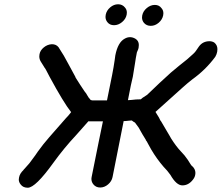

<svg xmlns="http://www.w3.org/2000/svg" viewBox="-20 -871 1038 899"><path d="M110 8Q88 8 77 -7Q68 -18 68 -30Q68 -35 69 -39Q72 -58 90 -75Q90 -76 91.5 -77.5Q93 -79 95 -81L118 -107Q154 -155 157 -161Q182 -196 211 -229L289 -318Q298 -327 306 -337L313 -346Q278 -390 212 -512Q190 -556 187 -556V-557L172 -581Q164 -593 164 -607Q164 -612 165 -617Q168 -635 185 -649Q202 -663 223 -664Q243 -664 254 -650Q280 -611 301 -570L333 -511V-510L335 -506Q355 -474 376 -443Q384 -434 389 -424Q394 -414 403 -405Q403 -403 405.5 -402.5Q408 -402 412 -401H481L505 -520Q512 -555 517 -590L520 -612Q532 -673 564 -690Q576 -697 589 -697Q595 -697 602 -695Q630 -686 630 -660Q630 -654 629 -648Q628 -642 625.5 -636.5Q623 -631 621 -626Q615 -596 613 -580Q608 -546 602 -512Q595 -486 579 -402L595 -403Q617 -406 639 -406Q641 -408 643.5 -409.5Q646 -411 646 -412L669 -427Q731 -487 780 -531Q819 -564 856 -593L884 -618Q895 -627 912 -654Q930 -678 961 -678Q973 -678 983 -672Q998 -660 998 -641Q998 -635 997 -629Q995 -617 988 -605Q943 -544 880 -499Q857 -481 836 -462Q766 -400 708 -347Q728 -316 732 -305H733L763 -254Q768 -245 769.5 -243Q771 -241 772.5 -238Q774 -235 781 -223Q805 -185 827 -162Q845 -144 859 -123L871 -104Q877 -94 879 -94Q895 -80 895 -61Q895 -57 894 -52Q892 -40 882 -28Q862 -3 834 -3Q806 -3 778 -52Q764 -72 746 -90Q714 -127 688 -171L672 -200Q667 -210 665 -212Q663 -213 663 -215V-216Q647 -241 629 -274L612 -297Q604 -301 597 -307Q589 -307 579 -305.5Q569 -304 559 -304L507 -42Q503 -22 486 -7.5Q469 7 449 7Q429 7 417 -8Q408 -19 408 -34Q408 -38 409 -42L442 -206Q452 -255 462 -303H393L392 -301L337 -239Q279 -177 230 -109Q146 8 110 8ZM573 -802Q569 -782 551.5 -767.5Q534 -753 514 -753Q494 -753 483 -767Q474 -778 474 -792Q474 -797 475 -802Q479 -822 496 -836.5Q513 -851 533 -851Q553 -851 565 -836Q574 -826 574 -812Q574 -807 573 -802ZM744 -799Q740 -779 723 -764.5Q706 -750 686 -750Q666 -750 654 -764Q645 -775 645 -789Q645 -794 646 -799Q650 -819 667.5 -833.5Q685 -848 705 -848Q725 -848 736 -833Q745 -823 745 -809Q745 -804 744 -799Z"/></svg>

Font: Bad Comic
Style: Italic
Weight: 400
Italic angle: -11°
Designer: GGBotNet
Foundry: GGBotNet
Version: 0.95